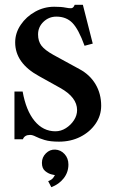

<svg xmlns="http://www.w3.org/2000/svg" viewBox="-20 -578 472 797"><path d="M205 -550Q235 -550 251.5 -546.5Q268 -543 276.5 -544Q285 -545 290 -558H324L365 -397L331 -388Q306 -457 280.5 -483Q255 -509 214 -509Q183 -509 160.5 -487.5Q138 -466 138 -435Q138 -407 152 -388.5Q166 -370 202 -350L310 -291Q353 -268 376.5 -228.5Q400 -189 400 -139Q400 -98 376.5 -64Q353 -30 313.5 -10Q274 10 225 10Q188 10 165 3Q142 -4 128.5 -11Q115 -18 105 -18Q82 -18 75 0H40V-198H74Q88 -119 123.5 -76Q159 -33 210 -33Q233 -33 253.5 -46Q274 -59 287 -79Q300 -99 300 -121Q300 -174 230 -213L142 -262Q43 -316 43 -402Q43 -441 66 -475Q89 -509 126 -529.5Q163 -550 205 -550ZM193 199 180 174Q196 168 202 158.5Q208 149 208 149Q208 149 194.5 146Q181 143 167.5 132Q154 121 154 98Q154 75 170.5 58.5Q187 42 209 43Q232 44 248 61.5Q264 79 264 105Q264 137 244.5 162Q225 187 193 199Z"/></svg>

Font: Girassol
Style: Regular
Weight: 400
Width: 3
Designer: Liam Spradlin
Version: Version 1.004